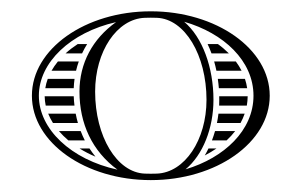

<svg xmlns="http://www.w3.org/2000/svg" viewBox="-20 -624 520 331"><path d="M357.8 -442H405.5C406.4 -447.2 406.9 -452.6 407 -458H357.9C358 -456 358 -454 358 -452C358 -448.7 357.9 -445.3 357.8 -442ZM356.6 -428C355.9 -422.6 355.1 -417.2 354 -412H394.7C397.5 -417.2 399.9 -422.5 401.8 -428ZM350.7 -398C349.1 -392.5 347.4 -387.2 345.4 -382H370.7C376.2 -387.1 381.1 -392.4 385.4 -398ZM339.4 -368C337.4 -363.8 335.2 -359.8 333 -356C340.1 -359.7 346.8 -363.7 353.1 -368ZM337.9 -548C340.4 -542.8 342.6 -537.5 344.6 -532H374.5C368.8 -537.7 362.5 -543.1 355.7 -548ZM349.2 -518C350.7 -512.8 352 -507.4 353.1 -502H396.5C393.7 -507.5 390.4 -512.9 386.6 -518ZM355.5 -488C356.3 -482.7 356.8 -477.4 357.3 -472H406.1C405.3 -477.5 404 -482.8 402.3 -488ZM57 -458C57.1 -452.6 57.7 -447.3 58.8 -442H108.4C107.7 -447.3 107.3 -452.6 107.1 -458ZM63.1 -428C65.3 -422.6 68 -417.2 71.3 -412H114.3C112.8 -417.2 111.5 -422.6 110.5 -428ZM81.6 -398C86.4 -392.4 91.8 -387.1 97.8 -382H126.2C123.6 -387.2 121.2 -392.5 119.1 -398ZM117.2 -368C125.6 -362.8 134.7 -358 144.6 -353.9C140.9 -358.4 137.5 -363.2 134.3 -368ZM113.9 -548C106.3 -543 99.3 -537.7 93.1 -532H121.5C124.1 -537.5 127 -542.9 130.2 -548ZM79.8 -518C75.6 -512.8 71.9 -507.5 68.8 -502H111.1C112.4 -507.5 113.9 -512.8 115.8 -518ZM62.3 -488C60.4 -482.7 58.9 -477.4 58.1 -472H107.1C107.3 -477.4 107.8 -482.8 108.5 -488ZM144 -466C144 -535.3 181.5 -591.5 229.6 -593.3C233.2 -593.4 236.3 -593.5 240 -593.5C243.7 -593.5 246.8 -593.4 250.4 -593.3C298.6 -591.5 336 -529 336 -452C336 -382.7 298.5 -326.5 250.4 -324.7C246.8 -324.6 243.7 -324.5 240 -324.5C236.3 -324.5 233.2 -324.6 229.6 -324.7C181.4 -326.5 144 -389 144 -466ZM35 -459C35 -378.1 127.4 -313.5 240 -313.5C352.6 -313.5 445 -378.1 445 -459C445 -539.9 352.6 -604.5 240 -604.5C127.4 -604.5 35 -539.9 35 -459ZM182.5 -331.5C102.6 -348.9 47 -401.3 47 -459C47 -516.2 101.5 -568.1 180.1 -585.9C139.7 -557.1 117 -515.2 117 -466C117 -411 138.8 -363.5 182.5 -331.5ZM299.9 -332.1C329.8 -357 348 -402.9 348 -452C348 -507.4 329.2 -559.6 297.5 -586.5C365.6 -566.9 417 -519.2 417 -459C417 -399.4 366.7 -352 299.9 -332.1Z"/></svg>

Font: SortefaxS02
Style: Medium
Weight: 500
Designer: gluk
Foundry: gluk
Version: Version 0.261